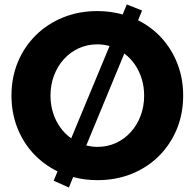

<svg xmlns="http://www.w3.org/2000/svg" viewBox="-20 -797 877 865"><path d="M290.5 47.9 221.7 17.1 239.3 -24.9Q176.3 -55.7 129.6 -106.2Q83 -156.7 57.4 -223.1Q31.7 -289.6 31.7 -366.2Q31.7 -448.2 60.5 -517.6Q89.4 -586.9 141.6 -638.4Q193.8 -689.9 264.4 -718.5Q335 -747.1 418.9 -747.1Q448.7 -747.1 477.3 -743.2Q505.9 -739.3 532.7 -731.9L551.3 -776.9L620.1 -749.5L602.1 -705.6Q664.1 -674.8 709.5 -624.3Q754.9 -573.7 780 -508.3Q805.2 -442.9 805.2 -366.2Q805.2 -284.2 776.4 -214.8Q747.6 -145.5 695.8 -94Q644 -42.5 573.5 -13.9Q502.9 14.6 418.9 14.6Q390.1 14.6 362.8 11.2Q335.4 7.8 309.6 0.5ZM300.8 -173.8 473.6 -589.8Q460.4 -593.3 446.8 -595.2Q433.1 -597.2 418.9 -597.2Q373.5 -597.2 335 -579.6Q296.4 -562 267.8 -530.5Q239.3 -499 223.4 -457Q207.5 -415 207.5 -366.2Q207.5 -325.2 219 -288.8Q230.5 -252.4 251.5 -223.1Q272.5 -193.8 300.8 -173.8ZM418.9 -135.3Q463.9 -135.3 502.2 -152.8Q540.5 -170.4 569.1 -201.9Q597.7 -233.4 613.5 -275.4Q629.4 -317.4 629.4 -366.2Q629.4 -406.7 618.4 -442.1Q607.4 -477.5 587.4 -506.6Q567.4 -535.6 540 -555.7L368.7 -141.6Q380.9 -138.7 393.3 -137Q405.8 -135.3 418.9 -135.3Z"/></svg>

Font: Kumbh Sans ExtraBold
Style: Regular
Weight: 800
Version: Version 1.005